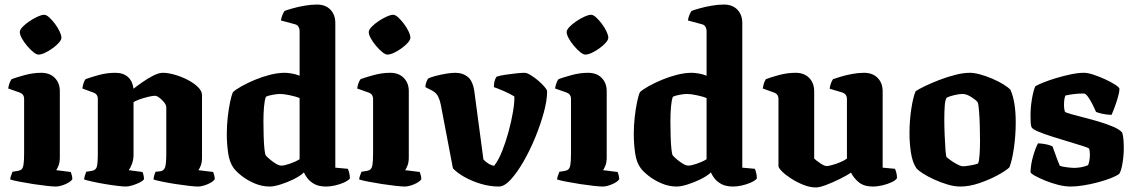

<svg xmlns="http://www.w3.org/2000/svg" viewBox="-20 -820 4997 844"><path d="M225 0Q213 0 185.5 -3Q158 -6 125.5 -11Q93 -16 65 -21.5Q37 -27 25 -31Q25 -38 28.5 -47.5Q32 -57 35 -65L60 -69Q70 -71 75.5 -76.5Q81 -82 83.5 -97.5Q86 -113 86 -147V-385Q86 -406 67 -413L16 -431Q18 -443 21.5 -453.5Q25 -464 31 -472Q49 -479 87 -489.5Q125 -500 161 -500Q199 -500 221 -477.5Q243 -455 243 -419V-128Q243 -106 237 -91.5Q231 -77 227 -72L291 -64Q293 -59 295.5 -50Q298 -41 298 -32Q290 -20 266.5 -10Q243 0 225 0ZM149 -580Q140 -580 126.5 -591Q113 -602 99 -618.5Q85 -635 76 -651.5Q67 -668 67 -679Q67 -689 79.5 -702Q92 -715 110 -727Q128 -739 145.5 -747Q163 -755 174 -755Q184 -755 196.5 -743.5Q209 -732 221.5 -715.5Q234 -699 242 -682Q250 -665 250 -654Q250 -645 239 -632.5Q228 -620 211.5 -608Q195 -596 178 -588Q161 -580 149 -580Z M533 0Q522 0 496.5 -3Q471 -6 441.5 -11Q412 -16 387 -21.5Q362 -27 350 -31Q350 -38 353 -47.5Q356 -57 359 -65L384 -69Q401 -72 405.5 -86.5Q410 -101 410 -147V-385Q410 -406 391 -413L342 -431Q344 -443 347 -453.5Q350 -464 356 -472Q374 -479 411.5 -489.5Q449 -500 487 -500Q522 -500 542.5 -481.5Q563 -463 567 -430Q582 -442 605.5 -458.5Q629 -475 653.5 -487.5Q678 -500 696 -500Q719 -500 748.5 -491.5Q778 -483 805 -469Q832 -455 850 -437.5Q868 -420 868 -402V-128Q868 -106 862.5 -92Q857 -78 852 -72L917 -64Q919 -59 921.5 -50Q924 -41 924 -32Q916 -20 892 -10Q868 0 850 0Q838 0 811 -3Q784 -6 752 -11Q720 -16 693 -21.5Q666 -27 655 -31Q655 -39 658 -49Q661 -59 664 -65L684 -67Q700 -69 705.5 -84Q711 -99 711 -147V-348Q711 -358 701.5 -370Q692 -382 680.5 -390.5Q669 -399 661 -399Q651 -399 632 -394.5Q613 -390 594.5 -383.5Q576 -377 567 -371V-139Q567 -118 560 -99.5Q553 -81 546 -72L606 -64Q608 -61 610.5 -51.5Q613 -42 613 -32Q607 -24 592.5 -17Q578 -10 561.5 -5Q545 0 533 0Z M1166 0Q1132 0 1100 -13.5Q1068 -27 1043.5 -46Q1019 -65 1008 -80Q989 -105 983 -146.5Q977 -188 977 -231Q977 -268 981 -304Q985 -340 991 -369.5Q997 -399 1004 -415Q1017 -427 1043 -441.5Q1069 -456 1101.5 -469.5Q1134 -483 1168 -491.5Q1202 -500 1232 -500Q1243 -500 1262 -497Q1281 -494 1297 -487V-685Q1297 -693 1292.5 -701.5Q1288 -710 1278 -713L1215 -730Q1217 -744 1222 -755.5Q1227 -767 1231 -772Q1241 -776 1265.5 -783Q1290 -790 1319 -795Q1348 -800 1373 -800Q1411 -800 1432.5 -777.5Q1454 -755 1454 -719V-83L1509 -78Q1512 -72 1515 -60.5Q1518 -49 1518 -35Q1509 -25 1490.5 -17Q1472 -9 1451.5 -4.5Q1431 0 1414 0Q1381 0 1361 -11.5Q1341 -23 1330.5 -37.5Q1320 -52 1316 -62Q1299 -46 1270.5 -32Q1242 -18 1213 -9Q1184 0 1166 0ZM1217 -92Q1229 -92 1253 -100Q1277 -108 1297 -120V-389Q1283 -395 1255.5 -401Q1228 -407 1211 -407Q1199 -407 1179.5 -403.5Q1160 -400 1149 -395Q1143 -379 1140.5 -350.5Q1138 -322 1138 -285Q1138 -254 1139 -221Q1140 -188 1142.5 -164Q1145 -140 1149 -136Q1155 -129 1167.5 -118.5Q1180 -108 1193.5 -100Q1207 -92 1217 -92Z M1759 0Q1747 0 1719.5 -3Q1692 -6 1659.5 -11Q1627 -16 1599 -21.5Q1571 -27 1559 -31Q1559 -38 1562.5 -47.5Q1566 -57 1569 -65L1594 -69Q1604 -71 1609.5 -76.5Q1615 -82 1617.5 -97.5Q1620 -113 1620 -147V-385Q1620 -406 1601 -413L1550 -431Q1552 -443 1555.5 -453.5Q1559 -464 1565 -472Q1583 -479 1621 -489.5Q1659 -500 1695 -500Q1733 -500 1755 -477.5Q1777 -455 1777 -419V-128Q1777 -106 1771 -91.5Q1765 -77 1761 -72L1825 -64Q1827 -59 1829.5 -50Q1832 -41 1832 -32Q1824 -20 1800.5 -10Q1777 0 1759 0ZM1683 -580Q1674 -580 1660.5 -591Q1647 -602 1633 -618.5Q1619 -635 1610 -651.5Q1601 -668 1601 -679Q1601 -689 1613.5 -702Q1626 -715 1644 -727Q1662 -739 1679.5 -747Q1697 -755 1708 -755Q1718 -755 1730.5 -743.5Q1743 -732 1755.5 -715.5Q1768 -699 1776 -682Q1784 -665 1784 -654Q1784 -645 1773 -632.5Q1762 -620 1745.5 -608Q1729 -596 1712 -588Q1695 -580 1683 -580Z M2173 0Q2134 0 2095 -11.5Q2056 -23 2023.5 -41Q1991 -59 1971 -80L1918 -358Q1915 -376 1907 -393.5Q1899 -411 1881 -421L1850 -437Q1850 -448 1854 -458.5Q1858 -469 1862 -475Q1872 -480 1894 -486Q1916 -492 1940.5 -496Q1965 -500 1981 -500Q2015 -500 2037.5 -481Q2060 -462 2066 -412L2105 -119Q2112 -111 2124.5 -102.5Q2137 -94 2152 -91Q2171 -115 2187 -155Q2203 -195 2215.5 -241Q2228 -287 2235 -328.5Q2242 -370 2241 -396Q2222 -408 2194 -420Q2166 -432 2151 -437Q2151 -467 2163 -483Q2178 -488 2202 -491.5Q2226 -495 2249 -497.5Q2272 -500 2286 -500Q2296 -500 2312.5 -490Q2329 -480 2345.5 -466Q2362 -452 2373.5 -438.5Q2385 -425 2385 -418Q2385 -379 2370.5 -325.5Q2356 -272 2332.5 -215Q2309 -158 2281 -109.5Q2253 -61 2225 -30.5Q2197 0 2173 0Z M2629 0Q2617 0 2589.5 -3Q2562 -6 2529.5 -11Q2497 -16 2469 -21.5Q2441 -27 2429 -31Q2429 -38 2432.5 -47.5Q2436 -57 2439 -65L2464 -69Q2474 -71 2479.5 -76.5Q2485 -82 2487.5 -97.5Q2490 -113 2490 -147V-385Q2490 -406 2471 -413L2420 -431Q2422 -443 2425.5 -453.5Q2429 -464 2435 -472Q2453 -479 2491 -489.5Q2529 -500 2565 -500Q2603 -500 2625 -477.5Q2647 -455 2647 -419V-128Q2647 -106 2641 -91.5Q2635 -77 2631 -72L2695 -64Q2697 -59 2699.5 -50Q2702 -41 2702 -32Q2694 -20 2670.5 -10Q2647 0 2629 0ZM2553 -580Q2544 -580 2530.5 -591Q2517 -602 2503 -618.5Q2489 -635 2480 -651.5Q2471 -668 2471 -679Q2471 -689 2483.5 -702Q2496 -715 2514 -727Q2532 -739 2549.5 -747Q2567 -755 2578 -755Q2588 -755 2600.5 -743.5Q2613 -732 2625.5 -715.5Q2638 -699 2646 -682Q2654 -665 2654 -654Q2654 -645 2643 -632.5Q2632 -620 2615.5 -608Q2599 -596 2582 -588Q2565 -580 2553 -580Z M2955 0Q2921 0 2889 -13.5Q2857 -27 2832.5 -46Q2808 -65 2797 -80Q2778 -105 2772 -146.5Q2766 -188 2766 -231Q2766 -268 2770 -304Q2774 -340 2780 -369.5Q2786 -399 2793 -415Q2806 -427 2832 -441.5Q2858 -456 2890.5 -469.5Q2923 -483 2957 -491.5Q2991 -500 3021 -500Q3032 -500 3051 -497Q3070 -494 3086 -487V-685Q3086 -693 3081.5 -701.5Q3077 -710 3067 -713L3004 -730Q3006 -744 3011 -755.5Q3016 -767 3020 -772Q3030 -776 3054.5 -783Q3079 -790 3108 -795Q3137 -800 3162 -800Q3200 -800 3221.5 -777.5Q3243 -755 3243 -719V-83L3298 -78Q3301 -72 3304 -60.5Q3307 -49 3307 -35Q3298 -25 3279.5 -17Q3261 -9 3240.5 -4.5Q3220 0 3203 0Q3170 0 3150 -11.5Q3130 -23 3119.5 -37.5Q3109 -52 3105 -62Q3088 -46 3059.5 -32Q3031 -18 3002 -9Q2973 0 2955 0ZM3006 -92Q3018 -92 3042 -100Q3066 -108 3086 -120V-389Q3072 -395 3044.5 -401Q3017 -407 3000 -407Q2988 -407 2968.5 -403.5Q2949 -400 2938 -395Q2932 -379 2929.5 -350.5Q2927 -322 2927 -285Q2927 -254 2928 -221Q2929 -188 2931.5 -164Q2934 -140 2938 -136Q2944 -129 2956.5 -118.5Q2969 -108 2982.5 -100Q2996 -92 3006 -92Z M3566 4Q3540 4 3511.5 -7.5Q3483 -19 3458 -35Q3433 -51 3417.5 -66.5Q3402 -82 3402 -90V-385Q3402 -406 3383 -413L3333 -431Q3335 -443 3338 -453.5Q3341 -464 3347 -472Q3364 -479 3402 -489.5Q3440 -500 3477 -500Q3515 -500 3537 -477.5Q3559 -455 3559 -419V-123Q3567 -115 3585.5 -102.5Q3604 -90 3614 -90Q3621 -90 3637.5 -94.5Q3654 -99 3672.5 -106.5Q3691 -114 3703 -123V-385Q3703 -405 3684 -413L3627 -430Q3629 -445 3633.5 -456Q3638 -467 3642 -472Q3653 -476 3676 -483Q3699 -490 3726.5 -495Q3754 -500 3778 -500Q3816 -500 3838 -477.5Q3860 -455 3860 -419V-83L3914 -78Q3917 -72 3920 -61.5Q3923 -51 3923 -37Q3918 -28 3900.5 -19.5Q3883 -11 3860 -5.5Q3837 0 3817 0Q3778 0 3755.5 -18.5Q3733 -37 3721 -61Q3703 -49 3673 -34Q3643 -19 3613 -7.5Q3583 4 3566 4Z M4201 0Q4175 0 4145 -9Q4115 -18 4086.5 -31Q4058 -44 4037 -57.5Q4016 -71 4008 -81Q3991 -106 3984.5 -148Q3978 -190 3978 -234Q3978 -290 3986 -342Q3994 -394 4005 -419Q4018 -428 4046 -441.5Q4074 -455 4109 -468.5Q4144 -482 4179.5 -491Q4215 -500 4243 -500Q4262 -500 4288 -493Q4314 -486 4341 -474.5Q4368 -463 4389.5 -450Q4411 -437 4422 -425Q4445 -373 4445 -282Q4445 -225 4437 -169.5Q4429 -114 4417 -84Q4401 -69 4365 -49.5Q4329 -30 4285 -15Q4241 0 4201 0ZM4214 -89Q4221 -89 4243.5 -92.5Q4266 -96 4279 -101Q4284 -110 4286 -138.5Q4288 -167 4288 -201Q4288 -231 4287 -268Q4286 -305 4283.5 -334Q4281 -363 4278 -370Q4272 -379 4250.5 -393Q4229 -407 4211 -407Q4197 -407 4175.5 -402Q4154 -397 4142 -391Q4135 -383 4133 -356Q4131 -329 4131 -296Q4131 -264 4132.5 -227.5Q4134 -191 4136 -163Q4138 -135 4141 -129Q4144 -126 4158 -116Q4172 -106 4188 -97.5Q4204 -89 4214 -89Z M4687 0Q4661 0 4631.5 -7.5Q4602 -15 4575 -26Q4548 -37 4530 -47Q4512 -57 4510 -63Q4511 -98 4521.5 -134Q4532 -170 4543 -190Q4564 -189 4581.5 -185Q4599 -181 4607 -176Q4613 -160 4621.5 -135.5Q4630 -111 4639 -91Q4650 -87 4671 -84.5Q4692 -82 4702 -82Q4714 -82 4730.5 -84.5Q4747 -87 4763 -94Q4766 -100 4768.5 -113Q4771 -126 4771 -140Q4771 -147 4770 -155Q4769 -163 4768 -166Q4766 -170 4740.5 -178Q4715 -186 4678.5 -197Q4642 -208 4605.5 -219.5Q4569 -231 4543 -242Q4517 -253 4514 -262Q4511 -270 4510.5 -286Q4510 -302 4510 -314Q4510 -347 4516 -383.5Q4522 -420 4531 -441Q4543 -448 4568 -458Q4593 -468 4625 -477.5Q4657 -487 4688.5 -493.5Q4720 -500 4745 -500Q4762 -500 4787.5 -491.5Q4813 -483 4839 -471Q4865 -459 4882.5 -447.5Q4900 -436 4901 -430Q4901 -417 4895 -395.5Q4889 -374 4881 -352Q4873 -330 4866 -315Q4840 -316 4822.5 -320.5Q4805 -325 4798 -328Q4784 -361 4769 -385Q4754 -409 4745 -409Q4702 -409 4663 -400Q4659 -388 4658 -377.5Q4657 -367 4657 -359Q4657 -343 4661 -329Q4665 -325 4688 -318.5Q4711 -312 4744.5 -303.5Q4778 -295 4813 -284.5Q4848 -274 4875.5 -262Q4903 -250 4913 -237Q4917 -226 4918.5 -206.5Q4920 -187 4920 -171Q4920 -138 4914.5 -103.5Q4909 -69 4900 -56Q4889 -47 4863.5 -37Q4838 -27 4806 -18.5Q4774 -10 4742.5 -5Q4711 0 4687 0Z"/></svg>

Font: Texturina ExtraBold
Style: Regular
Weight: 800
Designer: Guillermo Torres Carreño
Foundry: Omnibus-Type
Version: Version 1.002; ttfautohint (v1.8.3)